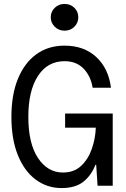

<svg xmlns="http://www.w3.org/2000/svg" viewBox="-20 -944 640 976"><path d="M293 12Q219 12 161 -31.5Q103 -75 70.5 -156Q38 -237 38 -350Q38 -462 71 -543Q104 -624 164.5 -668Q225 -712 308 -712Q407 -712 469.5 -654Q532 -596 544 -498H451Q441 -558 404.5 -595.5Q368 -633 308 -633Q222 -633 173 -558Q124 -483 124 -350Q124 -215 173 -141Q222 -67 300 -67Q356 -67 392 -100.5Q428 -134 446.5 -186.5Q465 -239 467 -295H311V-367H553V0H476L469 -106H465Q444 -52 403.5 -20Q363 12 293 12ZM308 -788Q279 -788 258.5 -808Q238 -828 238 -856Q238 -885 258.5 -904.5Q279 -924 308 -924Q338 -924 358 -904.5Q378 -885 378 -856Q378 -828 358 -808Q338 -788 308 -788Z"/></svg>

Font: DM Mono
Style: Regular
Weight: 400
Designer: Colophon Foundry
Foundry: Colophon Foundry
Version: Version 1.000; ttfautohint (v1.8.2.53-6de2)